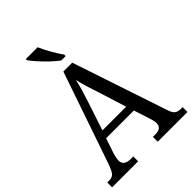

<svg xmlns="http://www.w3.org/2000/svg" viewBox="-262 -1055 1178 1178"><g transform="rotate(-45 327.5 -465.5)"><path d="M1 0V-42H18Q44 -42 57.5 -57Q71 -72 88 -120L292 -714H369L577 -92Q587 -62 601.5 -52Q616 -42 644 -42H655V0H397V-42H418Q473 -42 473 -86Q473 -95 470.5 -106.5Q468 -118 464 -131L429 -239H188L154 -138Q151 -126 148 -112.5Q145 -99 145 -89Q145 -42 205 -42H227V0ZM206 -289H412L355 -470Q340 -514 328.5 -552Q317 -590 310 -623Q303 -590 293 -556Q283 -522 269 -479ZM331 -771Q306 -789 276 -817.5Q246 -846 220.5 -875Q195 -904 183 -921V-931H286Q300 -897 324 -855Q348 -813 369 -784V-771Z"/></g></svg>

Font: Noto Serif Lao SemCond
Style: Regular
Weight: 400
Width: 4
Designer: Monotype Design Team
Foundry: Monotype Imaging Inc.
Version: Version 2.004; ttfautohint (v1.8.4.7-5d5b)